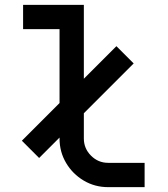

<svg xmlns="http://www.w3.org/2000/svg" viewBox="-20 -770 690 790"><path d="M530 -509 325 -304V-200Q325 -159 354.5 -129.5Q384 -100 425 -100H575V0H425Q370 0 324.5 -27Q279 -54 252 -99.5Q225 -145 225 -200V-204L141 -120L70 -191L225 -346V-650H75V-750H325V-446L459 -580Z"/></svg>

Font: Monoikos Medium
Style: Regular
Weight: 500
Designer: Brian Krent
Version: Version 0.088